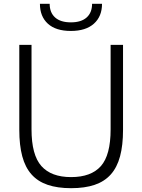

<svg xmlns="http://www.w3.org/2000/svg" viewBox="-20 -975 745 1005"><path d="M351 -813Q272 -813 230.5 -851Q189 -889 189 -955H240Q240 -909 268.5 -883.5Q297 -858 351 -858Q405 -858 433.5 -883.5Q462 -909 462 -955H514Q514 -889 471.5 -851Q429 -813 351 -813ZM352 10Q281 10 229.5 -7.5Q178 -25 145 -62Q112 -99 96.5 -157Q81 -215 81 -295V-740H145V-298Q145 -164 196.5 -106Q248 -48 352 -48Q457 -48 508 -105.5Q559 -163 559 -298V-740H624V-295Q624 -215 608.5 -157Q593 -99 560 -62Q527 -25 475.5 -7.5Q424 10 352 10Z"/></svg>

Font: Encode Sans Narrow
Style: Light
Weight: 300
Designer: Pablo Impallari, Andres Torresi
Foundry: Pablo Impallari, Andres Torresi
Version: Version 1.000; ttfautohint (v1.00) -l 8 -r 50 -G 200 -x 14 -